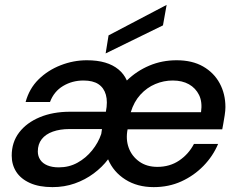

<svg xmlns="http://www.w3.org/2000/svg" viewBox="-20 -755 978 787"><path d="M195 12Q140 12 102.5 -5Q65 -22 46.5 -51Q28 -80 28 -117Q28 -172 58.5 -212Q89 -252 143 -274.5Q197 -297 267 -297H414Q422 -338 414 -366.5Q406 -395 383.5 -410Q361 -425 322 -425Q276 -425 238.5 -402.5Q201 -380 185 -337H85Q100 -392 138 -429.5Q176 -467 228.5 -487.5Q281 -508 336 -508Q379 -508 411 -498.5Q443 -489 465.5 -470.5Q488 -452 500 -425Q540 -464 592 -486Q644 -508 704 -508Q768 -508 812.5 -482.5Q857 -457 880.5 -413.5Q904 -370 904 -316Q904 -302 901 -282.5Q898 -263 895 -246.5Q892 -230 891 -225H503Q495 -184 507.5 -149.5Q520 -115 550.5 -93Q581 -71 625 -71Q676 -71 714.5 -97Q753 -123 775 -165H874Q853 -115 814 -75Q775 -35 723.5 -11.5Q672 12 610 12Q543 12 494 -19Q445 -50 423 -102Q399 -70 364 -44Q329 -18 286.5 -3Q244 12 195 12ZM221 -69Q263 -69 297.5 -88Q332 -107 357.5 -138.5Q383 -170 395 -206L398 -226H264Q226 -226 196.5 -215.5Q167 -205 151 -184.5Q135 -164 135 -134Q135 -115 145 -100Q155 -85 174.5 -77Q194 -69 221 -69ZM516 -295H804Q810 -337 796 -365.5Q782 -394 754.5 -409.5Q727 -425 688 -425Q651 -425 616.5 -410.5Q582 -396 555.5 -367Q529 -338 516 -295ZM413 -536 425 -610 663 -735 648 -651Z"/></svg>

Font: DM Sans 24pt Medium
Style: Italic
Weight: 500
Italic angle: -10°
Designer: Colophon Foundry, Jonny Pinhorn
Foundry: Colophon Foundry
Version: Version 4.004;gftools[0.9.30]